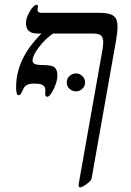

<svg xmlns="http://www.w3.org/2000/svg" viewBox="-20 -608 558 820"><path d="M207 -464.8Q175.3 -444.3 147.2 -407.7Q119.1 -371.1 119.1 -349.1Q119.1 -339.8 128.2 -335Q137.2 -330.1 166 -330.1Q200.2 -330.1 212.6 -320.6Q225.1 -311 225.1 -285.2Q225.1 -261.2 209.5 -228Q193.8 -194.8 181.2 -194.8Q177.7 -194.8 175.3 -198.2Q172.9 -201.7 172.9 -207L173.8 -221.2Q173.8 -236.3 164.1 -243.7Q154.3 -251 125 -251Q90.8 -251 81.1 -231Q74.2 -216.8 70.1 -209Q65.9 -201.2 59.1 -201.2Q48.8 -201.2 48.8 -235.8Q48.8 -294.9 74.7 -351.6Q100.6 -408.2 157.2 -464.8H139.2Q90.8 -464.8 90.8 -509.8Q90.8 -532.2 107.7 -560.1Q124.5 -587.9 137.2 -587.9Q142.1 -587.9 142.1 -579.1L140.1 -566.9Q140.1 -553.2 157.2 -553.2H405.8Q446.8 -553.2 464.4 -540.5Q481.9 -527.8 481.9 -495.1Q481.9 -471.7 475.1 -432.1L371.1 154.8Q369.1 164.1 350.1 178Q331.1 191.9 323.2 191.9Q319.3 191.9 317.6 190.4Q315.9 189 315.9 183.1V178.7L316.9 172.9L418.9 -402.8L420.9 -426.8Q420.9 -447.8 411.4 -456.3Q401.9 -464.8 374 -464.8ZM265.1 -255.4Q265.1 -272.5 276.9 -283.4Q288.6 -294.4 304.2 -294.4Q319.8 -294.4 331.5 -283.4Q343.3 -272.5 343.3 -255.4Q343.3 -239.7 331.5 -228.8Q319.8 -217.8 304.2 -217.8Q288.6 -217.8 276.9 -228.8Q265.1 -239.7 265.1 -255.4Z"/></svg>

Font: Liberation Serif
Style: Italic
Weight: 400
Italic angle: -16.333°
Designer: Steve Matteson
Foundry: Ascender Corporation
Version: Version 2.1.5